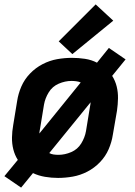

<svg xmlns="http://www.w3.org/2000/svg" viewBox="-20 -801 616 873"><path d="M76 52 130 -14Q155 -2 184.5 3Q214 8 244 8Q277 8 311 2Q345 -4 377 -20.5Q409 -37 434.5 -63.5Q460 -90 474 -122.5Q488 -155 493 -188L512 -298Q516 -326 516.5 -354Q517 -382 510.5 -408Q504 -434 490 -456L551 -531L475 -583L421 -516Q396 -529 366.5 -533.5Q337 -538 307 -538Q274 -538 240 -532Q206 -526 174 -509.5Q142 -493 116.5 -466.5Q91 -440 77 -407.5Q63 -375 58 -342L40 -232Q35 -204 34.5 -176Q34 -148 40.5 -122Q47 -96 61 -74L0 0ZM246 -97Q235 -97 224 -98.5Q213 -100 204 -105L392 -336Q392 -331 391 -326Q390 -321 389 -315L371 -205Q366 -176 349.5 -149Q333 -122 304 -109.5Q275 -97 246 -97ZM159 -194Q159 -199 160 -204.5Q161 -210 162 -215L180 -325Q185 -354 201.5 -381Q218 -408 247 -420.5Q276 -433 305 -433Q316 -433 327 -431.5Q338 -430 347 -426ZM309 -555 495 -707 415 -781 247 -613Z"/></svg>

Font: Iosevka Sparkle
Style: Bold Italic
Weight: 700
Italic angle: -9°
Designer: Belleve Invis
Foundry: Belleve Invis
Version: Version 4.5.0; ttfautohint (v1.8.3)